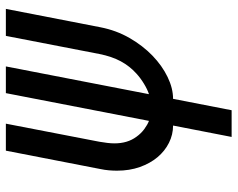

<svg xmlns="http://www.w3.org/2000/svg" viewBox="-96 -490 795 642"><g transform="rotate(-90 301.0 -169.5)"><path d="M201.7 12.2Q171.4 12.2 144 -1.5Q116.7 -15.1 95.9 -39.8Q75.2 -64.5 63 -98.9Q50.8 -133.3 50.8 -175.3Q50.8 -188.5 52 -202.4Q53.2 -216.3 56.2 -230.5L117.7 -546.9H208L147.5 -233.9Q145 -219.7 143.6 -207.3Q142.1 -194.8 142.1 -183.6Q142.1 -140.1 164.1 -110.4Q175.3 -94.7 189.9 -84Q204.6 -73.2 217.3 -68.4L310.1 -546.9H399.4L306.6 -68.4Q322.8 -73.7 341.3 -85Q359.9 -96.2 375.5 -110.4Q400.4 -132.8 416.5 -162.6Q432.6 -192.4 440.9 -233.9L501.5 -546.9H591.8L530.3 -230.5Q520 -177.7 494.4 -133.3Q468.8 -88.9 435.3 -56.6Q401.9 -24.4 364 -6.1Q326.2 12.2 291 12.2L252.9 208H163.6Z"/></g></svg>

Font: Hack
Style: Italic
Weight: 400
Italic angle: -11°
Monospace: yes
Designer: Christopher Simpkins
Foundry: Christopher Simpkins
Version: Version 2.019; ttfautohint (v1.4.1) -l 4 -r 80 -G 350 -x 0 -